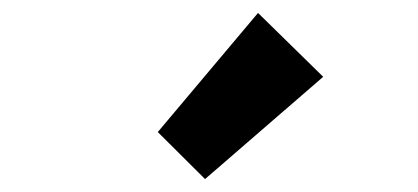

<svg xmlns="http://www.w3.org/2000/svg" viewBox="-20 -835 640 294"><path d="M294 -560.8 221.6 -632.8 375.1 -815.2 474.9 -717.4Z"/></svg>

Font: Source Code Pro ExtraLight
Style: Regular
Weight: 200
Monospace: yes
Designer: Paul D. Hunt, Teo Tuominen
Foundry: Adobe
Version: Version 1.026;hotconv 1.1.0;makeotfexe 2.6.0